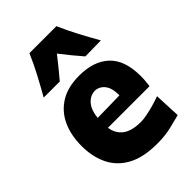

<svg xmlns="http://www.w3.org/2000/svg" viewBox="-257 -988 1113 1113"><g transform="rotate(-45 299.0 -432.0)"><path d="M354 15.6Q241.7 15.6 171.1 -22.9Q100.6 -61.5 67.6 -129.4Q34.7 -197.3 34.7 -285.2Q34.7 -372.6 65.4 -439.9Q96.2 -507.3 158 -545.7Q219.7 -584 313 -584Q432.1 -584 498.3 -522Q564.5 -460 564.5 -330.1Q564.5 -306.2 562.7 -288.1Q561 -270 558.6 -252H217.8Q225.1 -198.7 264.2 -169.7Q303.2 -140.6 378.4 -140.6Q397.9 -140.6 427 -146.2Q456.1 -151.9 488.3 -160.9Q520.5 -169.9 548.3 -180.2L555.7 -18.1Q520 -8.8 470.2 3.4Q420.4 15.6 354 15.6ZM397.9 -337.9Q398.9 -394.5 376.2 -425.3Q353.5 -456.1 314.9 -458Q274.9 -455.6 248 -423.6Q221.2 -391.6 216.3 -334.5ZM417.5 -637.2Q362.3 -700.7 312.5 -765.6Q288.1 -733.9 262.5 -702.4Q236.8 -670.9 210 -639.2H78.1Q112.3 -699.2 144.3 -759.8Q176.3 -820.3 201.7 -879.9H422.9Q448.7 -820.3 480.7 -759.8Q512.7 -699.2 546.9 -639.2Z"/></g></svg>

Font: Pinar-DS3-FD ExtraBold
Style: Regular
Weight: 800
Designer: Amin Abedi
Version: Version 3.000